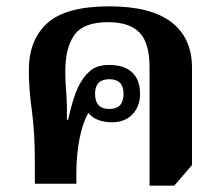

<svg xmlns="http://www.w3.org/2000/svg" viewBox="-20 -580 701 606"><path d="M452 6V-369Q452 -444 420.5 -477Q389 -510 321 -510Q244 -510 215 -470Q186 -430 186 -353Q186 -325 189 -288.5Q192 -252 191 -202H195Q210 -270 226 -303.5Q242 -337 261 -353Q272 -364 287.5 -369.5Q303 -375 325 -375Q372 -375 397 -351.5Q422 -328 422 -284Q422 -244 398 -219Q374 -194 333 -194Q311 -194 291 -201Q271 -208 259 -224Q241 -193 231 -142Q221 -91 221 -32V0H90V-68Q90 -163 80.5 -231.5Q71 -300 71 -358Q71 -455 130 -507.5Q189 -560 325 -560Q456 -560 521 -510Q586 -460 586 -366V-59L530 6ZM325 -236Q370 -236 370 -284Q370 -330 325 -330Q280 -330 280 -284Q280 -236 325 -236Z"/></svg>

Font: Noto Serif Thai
Style: Bold
Weight: 700
Designer: Monotype Design Team
Foundry: Monotype Imaging Inc.
Version: Version 2.002; ttfautohint (v1.8.4.7-5d5b)